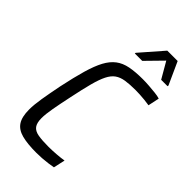

<svg xmlns="http://www.w3.org/2000/svg" viewBox="-276 -978 1061 1061"><g transform="rotate(45 255.0 -447.5)"><path d="M243 8Q173 8 129.5 -3.5Q86 -15 66 -45.5Q46 -76 46 -133Q46 -170 54.5 -222Q63 -274 77 -344Q96 -434 114 -496Q132 -558 153 -597Q174 -636 203 -658Q232 -680 273.5 -688Q315 -696 372 -696Q396 -696 422 -694Q448 -692 471.5 -689.5Q495 -687 510 -682L496 -616Q478 -619 458.5 -621Q439 -623 420.5 -624Q402 -625 387 -625Q340 -625 308.5 -620Q277 -615 255.5 -600Q234 -585 218.5 -554Q203 -523 189.5 -472Q176 -421 160 -344Q145 -274 136.5 -226Q128 -178 128 -148Q128 -111 141.5 -92.5Q155 -74 186 -68.5Q217 -63 267 -63Q294 -63 327 -65.5Q360 -68 384 -72L369 -4Q353 -1 331 2Q309 5 286.5 6.5Q264 8 243 8ZM240 -765 241 -771 356 -903H437L497 -771L496 -765H446L391 -860L298 -765Z"/></g></svg>

Font: Saira SemiCondensed
Style: Italic
Weight: 400
Width: 4
Italic angle: -12°
Designer: Hector Gatti with collaboration of the Omnibus-Type team
Foundry: Omnibus-Type
Version: Version 1.101